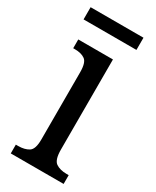

<svg xmlns="http://www.w3.org/2000/svg" viewBox="-177 -726 632 777"><g transform="rotate(30 139.0 -337.0)"><path d="M19 0V-41H30Q60 -41 79 -53Q98 -65 98 -110V-425Q98 -470 80.5 -482.5Q63 -495 33 -495H25V-536H187V-115Q187 -67 206 -54Q225 -41 256 -41H266V0ZM3 -617V-674H250V-617Z"/></g></svg>

Font: Noto Serif Ethiopic Condensed
Style: Regular
Weight: 400
Width: 3
Designer: Monotype Design Team
Foundry: Monotype Imaging Inc.
Version: Version 2.102; ttfautohint (v1.8.4.7-5d5b)